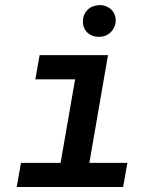

<svg xmlns="http://www.w3.org/2000/svg" viewBox="-20 -749 627 769"><path d="M138.7 -528.3H412.6L337.9 -96.7H490.2L473.1 0H46.9L64 -96.7H222.7L280.8 -431.2H121.6ZM312 -663.1Q312 -677.2 316.9 -689Q321.8 -700.7 330.6 -709.5Q339.4 -718.3 351.3 -723.1Q363.3 -728 377.4 -728.5Q391.1 -729 403.1 -724.6Q415 -720.2 424.1 -712.2Q433.1 -704.1 438.2 -692.6Q443.4 -681.2 443.4 -667Q443.4 -652.8 438 -640.9Q432.6 -628.9 423.8 -620.1Q415 -611.3 402.8 -606.4Q390.6 -601.6 377 -601.6Q363.3 -601.1 351.3 -605.5Q339.4 -609.9 330.6 -617.9Q321.8 -626 316.9 -637.5Q312 -648.9 312 -663.1Z"/></svg>

Font: Roboto Mono Medium
Style: Italic
Weight: 500
Designer: Google
Version: Version 2.000985; 2015; ttfautohint (v1.3)